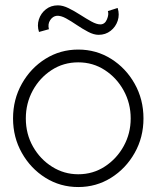

<svg xmlns="http://www.w3.org/2000/svg" viewBox="-20 -704 600 736"><path d="M280 13Q211 13 154.2 -22.5Q97.5 -58 63.8 -117.8Q30 -177.5 30 -250Q30 -323 63.8 -383Q97.5 -443 154.2 -478.5Q211 -514 280 -514Q349 -514 405.8 -478.5Q462.5 -443 496.2 -383Q530 -323 530 -250Q530 -177.5 496.2 -117.8Q462.5 -58 405.8 -22.5Q349 13 280 13ZM280 -36Q336.5 -36 382 -65.8Q427.5 -95.5 454.2 -144Q481 -192.5 481 -250Q481 -308 454.2 -356.8Q427.5 -405.5 382 -435.2Q336.5 -465 280 -465Q223 -465 177.5 -435.2Q132 -405.5 105.5 -356.8Q79 -308 79 -250Q79 -190.5 106.5 -142Q134 -93.5 179.8 -64.8Q225.5 -36 280 -36ZM358 -570.5Q339.5 -570.5 317.8 -582Q296 -593.5 274.2 -608.2Q252.5 -623 232.8 -633.8Q213 -644.5 198 -643.5Q182.5 -642 172.5 -627Q162.5 -612 167.5 -592L129.5 -581.5Q121.5 -606 129 -629.5Q136.5 -653 155.8 -668.2Q175 -683.5 202 -683.5Q221 -683.5 243.2 -672.5Q265.5 -661.5 288 -647Q310.5 -632.5 330.5 -621.5Q350.5 -610.5 364.5 -610.5Q382 -610.5 390 -629.8Q398 -649 393.5 -661.5L431 -673.5Q439 -648 431.2 -624.5Q423.5 -601 404 -585.8Q384.5 -570.5 358 -570.5Z"/></svg>

Font: Urbanist ExtraLight
Style: Regular
Weight: 200
Designer: Corey Hu
Foundry: Corey Hu
Version: Version 1.330; ttfautohint (v1.8.4.7-5d5b)